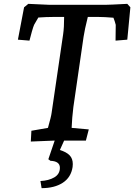

<svg xmlns="http://www.w3.org/2000/svg" viewBox="-20 -730 697 997"><path d="M143 -51 229 -66Q246 -126 248 -144L308 -553Q313 -588 313 -642H258Q220 -642 179 -639Q158 -603 157 -601Q153 -592 145.5 -566Q138 -540 133 -519L73 -524L105 -692L127 -710Q220 -705 237 -705H528Q546 -705 641 -710L657 -692L641 -524L580 -519Q581 -542 581 -601Q576 -621 569 -638Q521 -642 491 -642H436Q419 -574 414 -539L361 -174Q354 -118 352 -66L441 -58L426 0H313L291 49Q324 59 341 76Q358 93 358 122Q358 132 357 137Q349 191 306 219Q263 247 196 247L190 210Q233 208 262 191Q291 174 291 141Q291 107 242 105L231 97L264 0L140 5Z"/></svg>

Font: Andada Pro SemiBold
Style: Italic
Weight: 600
Italic angle: -6.99998°
Designer: Carolina Giovagnoli
Foundry: Huerta Tipografica
Version: Version 3.005